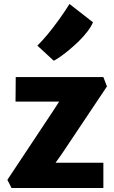

<svg xmlns="http://www.w3.org/2000/svg" viewBox="-20 -944 574 964"><path d="M38 0 17 -41 248 -389 277 -434H58L59 -557H499L517 -510L291 -172L259 -127H499V0ZM250 -639 167.5 -715Q191 -737.5 219.8 -772.2Q248.5 -807 277 -846.8Q305.5 -886.5 329 -924L447 -832Q437.5 -810 419 -785.8Q400.5 -761.5 376.8 -738.2Q353 -715 328.8 -694.8Q304.5 -674.5 283.8 -660Q263 -645.5 250 -639Z"/></svg>

Font: Koeln Type Sans ExtraBold
Style: Regular
Weight: 800
Designer: Eben Sorkin
Foundry: Eben Sorkin
Version: Version 2.001